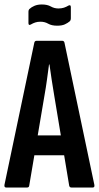

<svg xmlns="http://www.w3.org/2000/svg" viewBox="-20 -837 442 857"><path d="M7.5 0Q-1.8 0 -0.1 -11.9L133.1 -646.4Q134.8 -655 144 -655H256.9Q266 -655 267.8 -646.4L401.1 -12.3Q403.3 0 394 0H298.9Q290.9 0 288.9 -7.9L221.9 -411.3Q216.1 -446 210.8 -480.3Q205.4 -514.6 200.8 -549.2H198.8Q194.2 -514.6 189.5 -480.3Q184.8 -446 178.5 -410.7L110.4 -8.3Q109.4 0 100.7 0ZM117.5 -143.9 133 -232.6H264.7L282.2 -143.9ZM235.2 -722.3Q210.4 -722.3 195.1 -731.2Q179.8 -740.1 160.4 -740.1Q147.4 -740.1 137.3 -736.7Q127.3 -733.4 117.7 -727.7Q107 -721.5 107 -734.2V-784.1Q107 -793.2 112.1 -797.4Q120.5 -805.4 134.2 -811.2Q148 -817 167 -817Q191.3 -817 206.8 -808.1Q222.4 -799.2 240.7 -799.2Q254.7 -799.2 265.3 -802.7Q275.9 -806.2 285.4 -812Q296.2 -817.6 296.2 -804.9V-755.6Q296.2 -746.4 291 -741.7Q282.1 -734.1 269.2 -728.2Q256.3 -722.3 235.2 -722.3Z"/></svg>

Font: Sofia Sans Extra Condensed
Style: Regular
Weight: 400
Designer: Botio Nikoltchev, Ani Petrova
Foundry: lettersoup
Version: Version 4.101